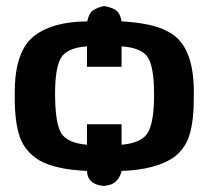

<svg xmlns="http://www.w3.org/2000/svg" viewBox="-20 -558 706 638"><path d="M29 -231V-251Q29 -382 88 -434Q149 -486 270 -487Q275 -513 288.5 -523Q302 -533 326 -538Q354 -533 367 -522.5Q380 -512 384 -487Q487 -481 534 -455Q620 -416 624 -266V-244V-230Q624 -159 610.5 -112.5Q597 -66 560 -37Q500 6 384 10Q380 28 370.5 39Q361 50 351 54Q341 58 326 60Q271 56 269 10Q163 5 111 -25Q63 -54 46 -102.5Q29 -151 29 -231ZM163 -247Q163 -153 182 -118Q201 -83 269 -77V-145H384V-77Q452 -83 472 -118.5Q492 -154 492 -244Q492 -332 472.5 -365.5Q453 -399 384 -404V-336H269V-404Q202 -399 182.5 -365.5Q163 -332 163 -247Z"/></svg>

Font: Coval
Style: ExtraBold
Weight: 800
Foundry: Context Ltd
Version: Version 001.000